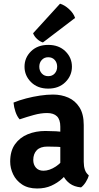

<svg xmlns="http://www.w3.org/2000/svg" viewBox="-20 -1032 550 1065"><path d="M36.5 -135.5Q36.5 -194.5 63.2 -232Q90 -269.5 134.2 -287.5Q178.5 -305.5 231.5 -305.5Q256.5 -305.5 291.2 -303.8Q326 -302 355 -295.5V-211Q331 -216.5 299.2 -217.8Q267.5 -219 243 -219Q203.5 -219 184 -198.8Q164.5 -178.5 164.5 -144.5Q164.5 -119 179.2 -102Q194 -85 221 -85Q254 -85 289.8 -108.5Q325.5 -132 350 -175L369 -86Q350 -64 324.5 -40.8Q299 -17.5 264.8 -2Q230.5 13.5 186 13.5Q135.5 13.5 102.2 -8.8Q69 -31 52.8 -65.2Q36.5 -99.5 36.5 -135.5ZM472.5 -59.5Q468.5 -42 455.8 -22Q443 -2 429.5 7.5Q391.5 4 367.2 -14Q343 -32 330.5 -57.8Q318 -83.5 314.5 -110V-329.5Q314.5 -368.5 296 -386.8Q277.5 -405 241.5 -405Q206.5 -405 167.5 -394.2Q128.5 -383.5 89 -370Q74.5 -386 65.8 -412Q57 -438 55 -463Q86.5 -476 124.8 -486Q163 -496 202 -501.8Q241 -507.5 274 -507.5Q320.5 -507.5 359 -490.5Q397.5 -473.5 421 -436.2Q444.5 -399 444.5 -338.5V-134.5Q444.5 -109.5 450.8 -90.8Q457 -72 472.5 -59.5ZM116 -662Q116 -612.5 152.2 -576.5Q188.5 -540.5 247.5 -540.5Q306.5 -540.5 342.8 -576.5Q379 -612.5 379 -662Q379 -712 342.8 -747.5Q306.5 -783 247.5 -783Q188.5 -783 152.2 -747.5Q116 -712 116 -662ZM198 -662Q198 -684.5 211.8 -699.5Q225.5 -714.5 247.5 -714.5Q270 -714.5 283.5 -699.5Q297 -684.5 297 -662Q297 -639.5 283.5 -624.5Q270 -609.5 247.5 -609.5Q225.5 -609.5 211.8 -624.5Q198 -639.5 198 -662ZM313 -1011.5Q338.5 -1004 363.2 -981.2Q388 -958.5 396.5 -932.5L218 -796.5Q201.5 -801.5 186 -815.5Q170.5 -829.5 163.5 -847.5Z"/></svg>

Font: Signika Light SemiBold
Style: Regular
Weight: 600
Version: Version 2.003;gftools[0.9.32]